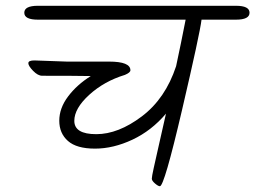

<svg xmlns="http://www.w3.org/2000/svg" viewBox="-20 -656 883 664"><path d="M99 -447 211 -443H357Q431 -443 431 -413Q431 -405 412 -397Q340 -375 288.5 -328Q237 -281 237 -238Q237 -192 313 -192Q389 -192 470.5 -253.5Q552 -315 589 -427Q606 -506 622 -588H111Q64 -588 64 -612Q64 -636 111 -636H796Q843 -636 843 -612Q843 -588 796 -588H677Q671 -539 609.5 -275.5Q548 -12 533 -12Q527 -12 516 -21.5Q505 -31 505 -38Q505 -45 511.5 -74.5Q518 -104 531.5 -163.5Q545 -223 554 -263Q504 -204 438 -173Q372 -142 308.5 -142Q245 -142 215 -168.5Q185 -195 185 -238.5Q185 -282 215.5 -322.5Q246 -363 294 -393Q242 -394 126 -394Q111 -394 94.5 -411Q78 -428 78 -437.5Q78 -447 99 -447Z"/></svg>

Font: Kalam Light
Style: Regular
Weight: 300
Version: Version 2.001;PS 1.0;hotconv 1.0.79;makeotf.lib2.5.61930; tt